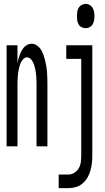

<svg xmlns="http://www.w3.org/2000/svg" viewBox="-20 -753 540 988"><path d="M421 -608Q410 -608 400 -613Q390 -618 384.5 -627.5Q379 -637 377.5 -648Q376 -659 376 -670Q376 -681 377.5 -692Q379 -703 384.5 -712.5Q390 -722 400 -727.5Q410 -733 421 -733Q432 -733 441.5 -727.5Q451 -722 456.5 -712.5Q462 -703 464 -692Q466 -681 466 -670Q466 -659 464 -648Q462 -637 456.5 -627.5Q451 -618 441.5 -613Q432 -608 421 -608ZM14 0V-520H70V-429Q72 -440 75 -450.5Q78 -461 82 -471.5Q86 -482 91.5 -492Q97 -502 104 -510Q111 -518 121.5 -523Q132 -528 143 -528Q157 -528 170.5 -518.5Q184 -509 191.5 -496.5Q199 -484 204 -469.5Q209 -455 212.5 -440.5Q216 -426 218.5 -411Q221 -396 222 -380.5Q223 -365 223.5 -350Q224 -335 224 -320V0H168V-320Q168 -330 167.5 -340Q167 -350 166.5 -359.5Q166 -369 164.5 -379Q163 -389 161 -398.5Q159 -408 156 -417.5Q153 -427 148.5 -435.5Q144 -444 136 -451Q128 -458 119 -458Q110 -458 102 -451Q94 -444 89.5 -435.5Q85 -427 82 -417.5Q79 -408 77 -398.5Q75 -389 73.5 -379Q72 -369 71.5 -359.5Q71 -350 70.5 -340Q70 -330 70 -320V0ZM282 215V145H333Q349 145 363.5 135.5Q378 126 386 111.5Q394 97 396 80Q398 63 398 46V-450H321V-520H455V46Q455 66 453 85.5Q451 105 445.5 124Q440 143 430.5 160Q421 177 405.5 190.5Q390 204 371 209.5Q352 215 333 215Z"/></svg>

Font: Iosevka srxl
Style: Regular
Weight: 400
Monospace: yes
Designer: Belleve Invis
Foundry: Belleve Invis
Version: Version 33.0.1; ttfautohint (v1.8.3)